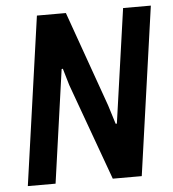

<svg xmlns="http://www.w3.org/2000/svg" viewBox="-50 -733 701 779"><g transform="rotate(-5 300.0 -343.0)"><path d="M32 0 129 -686H247L385 -298L409 -221H414L480 -686H593L496 0H378L235 -394L215 -462L210 -461L145 0Z"/></g></svg>

Font: Chivo Mono Medium
Style: Italic
Weight: 500
Italic angle: -8.05°
Monospace: yes
Designer: Hector Gatti
Foundry: Omnibus-Type
Version: Version 1.008